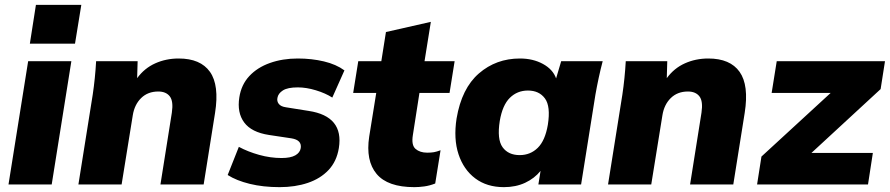

<svg xmlns="http://www.w3.org/2000/svg" viewBox="-20 -760 3667 791"><path d="M103 -580 128 -740H315L289 -580ZM15 0 96 -508H274L193 0Z M303 0 362 -370Q372 -437 376 -508H547L545 -438Q575 -479 619.5 -499Q664 -519 716 -519Q806 -519 845 -464Q884 -409 866 -295L819 0H641L688 -296Q695 -343 679.5 -363Q664 -383 632 -383Q589 -383 561.5 -356Q534 -329 527 -285L481 0Z M1132 11Q1064 11 1009 -2.5Q954 -16 918 -39L964 -155Q1001 -135 1047.5 -122Q1094 -109 1140 -109Q1177 -109 1196.5 -120Q1216 -131 1219 -150Q1224 -183 1181 -190L1088 -204Q1016 -215 986 -255.5Q956 -296 966 -359Q974 -411 1007 -446.5Q1040 -482 1092 -500.5Q1144 -519 1207 -519Q1264 -519 1314.5 -507Q1365 -495 1399 -470L1349 -358Q1321 -376 1281.5 -388Q1242 -400 1207 -400Q1165 -400 1145.5 -387.5Q1126 -375 1123 -357Q1120 -343 1128.5 -332Q1137 -321 1158 -318L1252 -303Q1397 -281 1376 -150Q1367 -95 1333.5 -59.5Q1300 -24 1248 -6.5Q1196 11 1132 11Z M1687 11Q1577 11 1531.5 -43.5Q1486 -98 1501 -197L1530 -377H1435L1456 -508H1551L1570 -628L1755 -670L1729 -508H1853L1832 -377H1708L1681 -204Q1674 -162 1692 -146.5Q1710 -131 1740 -131Q1756 -131 1767.5 -133Q1779 -135 1795 -141L1773 -4Q1750 5 1728 8Q1706 11 1687 11Z M2056 11Q1986 11 1938 -25Q1890 -61 1869 -124.5Q1848 -188 1861 -272Q1882 -396 1953 -457.5Q2024 -519 2122 -519Q2176 -519 2217 -496.5Q2258 -474 2271 -437L2292 -508H2463Q2454 -474 2446.5 -439Q2439 -404 2433 -370L2374 0H2198L2207 -56Q2182 -25 2143.5 -7Q2105 11 2056 11ZM2121 -121Q2165 -121 2195.5 -151Q2226 -181 2237 -246Q2249 -322 2225 -354.5Q2201 -387 2155 -387Q2111 -387 2080.5 -357Q2050 -327 2039 -262Q2027 -186 2050.5 -153.5Q2074 -121 2121 -121Z M2485 0 2544 -370Q2554 -437 2558 -508H2729L2727 -438Q2757 -479 2801.5 -499Q2846 -519 2898 -519Q2988 -519 3027 -464Q3066 -409 3048 -295L3001 0H2823L2870 -296Q2877 -343 2861.5 -363Q2846 -383 2814 -383Q2771 -383 2743.5 -356Q2716 -329 2709 -285L2663 0Z M3099 0 3117 -115 3402 -377H3159L3180 -508H3626L3608 -393L3323 -130H3576L3556 0Z"/></svg>

Font: Winston ExtraBold
Style: Italic
Weight: 800
Italic angle: -9°
Designer: Original fonts by Vernon Adams / Changes by Cristiano Sobral
Foundry: Original fonts by Vernon Adams / Changes by Cristiano Sobral
Version: Version 2.503;July 17, 2020;FontCreator 13.0.0.2655 64-bit